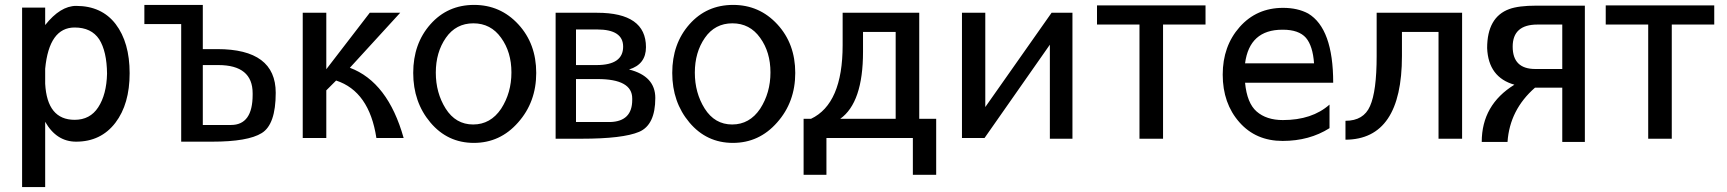

<svg xmlns="http://www.w3.org/2000/svg" viewBox="-20 -562 7032 782"><path d="M164 -531H70V200H164V-66Q210 15 290 15Q391 15 450 -62Q508 -138 508 -264Q508 -389 451 -464Q394 -538 290 -538Q226 -538 164 -460ZM384 -402Q415 -353 416 -262Q414 -177 380 -125Q347 -74 284 -74Q172 -74 164 -221V-282Q180 -450 284 -450Q352 -450 384 -402Z M1009 -176Q1009 -53 921 -53H806V-297H869Q1009 -297 1009 -182ZM865 -362H806V-542H568V-464H718V15H844Q990 15 1046 -20Q1103 -55 1103 -184Q1103 -362 865 -362Z M1309 -194 1349 -234Q1484 -190 1513 0H1624Q1560 -228 1405 -286L1610 -510H1486L1309 -280V-510H1213V0H1309Z M2091 -463Q2018 -542 1911 -542Q1803 -542 1733 -463Q1663 -384 1663 -265Q1663 -146 1733 -63Q1803 20 1910 20Q2017 20 2090 -63Q2164 -146 2164 -265Q2164 -384 2091 -463ZM1796 -408Q1837 -467 1908 -467Q1979 -467 2021 -408Q2063 -350 2063 -267Q2063 -184 2021 -119Q1978 -55 1907 -55Q1836 -55 1795 -120Q1755 -184 1755 -266Q1755 -349 1796 -408Z M2412 -510H2243V3H2348Q2517 3 2583 -25Q2649 -53 2649 -163Q2649 -252 2542 -279Q2611 -300 2611 -370Q2611 -510 2412 -510ZM2412 -442Q2518 -442 2518 -372Q2518 -297 2410 -297H2326V-442ZM2326 -65V-240H2414Q2555 -240 2555 -161V-155Q2555 -68 2466 -65Z M3146 -463Q3073 -542 2966 -542Q2858 -542 2788 -463Q2718 -384 2718 -265Q2718 -146 2788 -63Q2858 20 2965 20Q3072 20 3145 -63Q3219 -146 3219 -265Q3219 -384 3146 -463ZM2851 -408Q2892 -467 2963 -467Q3034 -467 3076 -408Q3118 -350 3118 -267Q3118 -184 3076 -119Q3033 -55 2962 -55Q2891 -55 2850 -120Q2810 -184 2810 -266Q2810 -349 2851 -408Z M3346 0H3698V150H3793V-78H3724V-510H3412V-378Q3412 -139 3283 -78H3253V150H3346ZM3402 -78Q3495 -144 3495 -351V-432H3628V-78Z M4348 3V-510H4263L3993 -126V-510H3898V0H3990L4256 -380V3Z M4717 -462H4890V-540H4448V-462H4621V3H4717Z M5410 -225Q5410 -446 5308 -507Q5265 -530 5206 -530Q5098 -530 5029 -452Q4960 -374 4960 -258Q4960 -141 5028 -64Q5095 12 5204 12Q5313 12 5395 -40V-136Q5324 -73 5205 -73Q5138 -73 5098 -108Q5059 -142 5051 -225ZM5205 -441Q5270 -441 5299 -408Q5327 -375 5332 -304H5051Q5069 -441 5203 -441Z M5935 -510H5587V-334Q5587 -190 5560 -130Q5534 -70 5460 -70V7Q5690 6 5690 -334V-432H5839V3H5935Z M6148 -217Q6015 -135 6015 16H6120Q6129 -115 6232 -205H6343V16H6435V-539H6238Q6165 -539 6127 -525Q6037 -492 6037 -366Q6042 -247 6148 -217ZM6233 -281Q6141 -281 6141 -372Q6141 -462 6242 -462H6343V-281Z M6789 -462H6962V-540H6520V-462H6693V3H6789Z"/></svg>

Font: Sawarabi Gothic
Style: Regular
Weight: 400
Designer: mshio (mshio@users.sourceforge.jp)
Version: Version 20141215